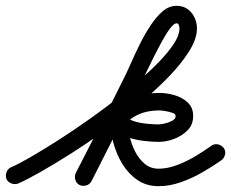

<svg xmlns="http://www.w3.org/2000/svg" viewBox="-43 -602 793 659"><path d="M-5 -28Q19 -38 61.5 -62.5Q104 -87 158 -121.5Q212 -156 269.5 -197Q327 -238 381 -281Q435 -324 478 -365Q521 -406 547 -442Q573 -478 573 -504Q573 -509 571 -515.5Q569 -522 563 -522Q554 -522 540.5 -504Q527 -486 511.5 -457.5Q496 -429 480.5 -398Q465 -367 453 -341Q441 -315 434 -301Q434 -301 434 -301Q434 -301 434 -301Q434 -301 434 -301Q434 -301 434 -301Q393 -221 352.5 -141Q312 -61 271 20Q265 31 253 34.5Q241 38 230 33Q219 27 215.5 15Q212 3 217 -8Q258 -88 299 -168Q340 -248 380 -329Q380 -329 380 -329Q380 -329 380 -329Q380 -329 380 -329Q380 -329 380 -329Q391 -350 405 -382Q419 -414 436 -448.5Q453 -483 473 -513.5Q493 -544 515 -563Q537 -582 563 -582Q595 -582 614 -558.5Q633 -535 633 -504Q633 -469 606.5 -426.5Q580 -384 535.5 -338Q491 -292 435 -245.5Q379 -199 319 -155.5Q259 -112 201.5 -75.5Q144 -39 96.5 -12Q49 15 19 28Q8 32 -4 27.5Q-16 23 -21 12Q-25 1 -20.5 -11Q-16 -23 -5 -28ZM230 33Q219 27 215.5 15Q212 3 217 -8Q243 -57 267 -105.5Q291 -154 321.5 -194Q352 -234 396 -258.5Q440 -283 505 -283Q529 -283 555.5 -275.5Q582 -268 601 -250.5Q620 -233 620 -204Q620 -174 600.5 -154.5Q581 -135 554 -125Q527 -115 501 -115Q476 -115 446 -119Q416 -123 388 -133.5Q360 -144 343 -165Q337 -172 344.5 -179.5Q352 -187 363 -192Q375 -196 385.5 -195Q396 -194 396 -184Q396 -162 402 -134.5Q408 -107 421 -81.5Q434 -56 454 -39.5Q474 -23 501 -23Q532 -23 565 -35.5Q598 -48 628 -66Q658 -84 683 -102Q693 -109 705 -106.5Q717 -104 725 -94Q732 -84 729.5 -72Q727 -60 717 -52Q687 -31 651.5 -10.5Q616 10 577.5 23.5Q539 37 501 37Q460 37 429 16Q398 -5 377.5 -38.5Q357 -72 346.5 -110.5Q336 -149 336 -184Q336 -194 342 -201Q348 -208 356 -211Q364 -214 373 -212.5Q382 -211 389 -203Q399 -191 420 -185Q441 -179 464 -177Q487 -175 501 -175Q508 -175 522 -178Q536 -181 548 -187.5Q560 -194 560 -204Q560 -211 548 -215Q536 -219 523 -221Q510 -223 505 -223Q452 -223 416 -200.5Q380 -178 355.5 -141.5Q331 -105 311 -62.5Q291 -20 271 20Q265 31 253 34.5Q241 38 230 33Z"/></svg>

Font: FRB American Cursive Guidelines Arrows
Style: Bold Italic
Weight: 700
Italic angle: -25°
Version: Version 2.0;Modular Font Editor K font №1